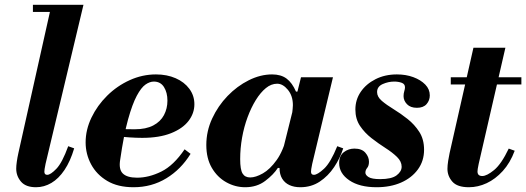

<svg xmlns="http://www.w3.org/2000/svg" viewBox="-20 -774 2206 805"><path d="M131 11Q88 11 68 -12.5Q48 -36 48 -67Q48 -79 50.5 -96.5Q53 -114 57 -132L196 -754H330L171 -87Q168 -74 167 -65.5Q166 -57 166 -54Q166 -41 178 -41Q192 -41 216.5 -66.5Q241 -92 266 -161L291 -152Q275 -98 250.5 -61.5Q226 -25 195.5 -7Q165 11 131 11ZM118 -724V-754H273V-724Z M540 11Q474 11 429.5 -15.5Q385 -42 362 -85Q339 -128 339 -177Q339 -230 363.5 -281Q388 -332 429.5 -373Q471 -414 524 -438Q577 -462 634 -462Q680 -462 716.5 -446Q753 -430 774 -401.5Q795 -373 795 -337Q795 -299 770.5 -267Q746 -235 697 -215.5Q648 -196 576 -196Q551 -196 522 -198Q493 -200 470.5 -203Q448 -206 442 -207L447 -242Q464 -235 485 -233.5Q506 -232 545 -232Q592 -232 622.5 -248Q653 -264 667.5 -291.5Q682 -319 682 -352Q682 -386 667.5 -409Q653 -432 625 -432Q608 -432 590 -419.5Q572 -407 553.5 -372.5Q535 -338 517 -273.5Q499 -209 484 -105Q477 -64 495 -46.5Q513 -29 555 -29Q604 -29 656 -54.5Q708 -80 754 -148L779 -129Q739 -64 677.5 -26.5Q616 11 540 11Z M1008 11Q966 11 928.5 -10Q891 -31 868 -70.5Q845 -110 845 -166Q845 -224 869.5 -277Q894 -330 934 -371.5Q974 -413 1023 -437.5Q1072 -462 1121 -462Q1158 -462 1181.5 -444.5Q1205 -427 1221 -390H1228L1205 -299Q1206 -309 1207 -317.5Q1208 -326 1208 -333Q1208 -372 1187 -397.5Q1166 -423 1142 -423Q1117 -423 1094.5 -404.5Q1072 -386 1052.5 -354.5Q1033 -323 1018 -282.5Q1003 -242 995 -197Q987 -152 987 -107Q987 -63 997 -46.5Q1007 -30 1029 -30Q1052 -30 1082 -47Q1112 -64 1140 -103Q1168 -142 1184 -208L1152 -70H1145Q1127 -42 1092 -15.5Q1057 11 1008 11ZM1239 11Q1213 11 1193.5 2Q1174 -7 1163 -25Q1152 -43 1152 -70Q1152 -82 1155 -97.5Q1158 -113 1168 -153L1242 -450H1376L1289 -87Q1286 -74 1285 -65.5Q1284 -57 1284 -54Q1284 -41 1296 -41Q1311 -41 1338.5 -66.5Q1366 -92 1394 -161L1419 -152Q1406 -111 1381 -73.5Q1356 -36 1320.5 -12.5Q1285 11 1239 11Z M1559 11Q1487 11 1444.5 -18Q1402 -47 1402 -90Q1402 -121 1421.5 -136Q1441 -151 1466 -151Q1497 -151 1512 -133.5Q1527 -116 1527 -96Q1527 -79 1519.5 -70Q1512 -61 1512 -50Q1512 -40 1525.5 -31.5Q1539 -23 1574 -23Q1622 -23 1643 -39Q1664 -55 1664 -75Q1664 -97 1644.5 -116Q1625 -135 1596 -153.5Q1567 -172 1538 -194.5Q1509 -217 1489.5 -246Q1470 -275 1470 -315Q1470 -356 1492.5 -389Q1515 -422 1554.5 -442Q1594 -462 1644 -462Q1682 -462 1713 -450.5Q1744 -439 1763 -419.5Q1782 -400 1782 -374Q1782 -353 1768.5 -337.5Q1755 -322 1728 -322Q1701 -322 1686.5 -337Q1672 -352 1672 -371Q1672 -382 1675 -391.5Q1678 -401 1678 -408Q1678 -422 1664 -427Q1650 -432 1633 -432Q1608 -432 1584.5 -421.5Q1561 -411 1561 -388Q1561 -368 1581 -351Q1601 -334 1630.5 -316Q1660 -298 1689 -275Q1718 -252 1738 -221Q1758 -190 1758 -146Q1758 -99 1732 -63.5Q1706 -28 1661.5 -8.5Q1617 11 1559 11Z M1946 11Q1897 11 1876.5 -12.5Q1856 -36 1856 -66Q1856 -80 1859 -99.5Q1862 -119 1865 -132L1965 -574H2099L1987 -87Q1984 -74 1983 -66Q1982 -58 1982 -55Q1982 -36 2002 -36Q2021 -36 2051.5 -61Q2082 -86 2113 -151L2138 -142Q2119 -91 2088 -57Q2057 -23 2020.5 -6Q1984 11 1946 11ZM1870 -420V-450H2166V-420Z"/></svg>

Font: Libre Bodoni
Style: Bold Italic
Weight: 700
Italic angle: -13°
Version: Version 2.005;gftools[0.9.23]